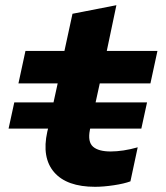

<svg xmlns="http://www.w3.org/2000/svg" viewBox="-20 -712 640 739"><path d="M35 -318H186L202 -391H51L78 -516H228L259 -659L428 -692L391 -516H586L559 -391H364L348 -318H546L524 -217H327L326 -212Q317 -166 338 -147.5Q359 -129 406 -129Q429 -129 455.5 -133Q482 -137 510 -145L482 -14Q458 -5 418 1Q378 7 346 7Q237 7 188.5 -49Q140 -105 162 -205L165 -217H13Z"/></svg>

Font: Red Hat Mono
Style: Italic
Weight: 300
Italic angle: -12°
Monospace: yes
Designer: Pentagram, MCKL
Foundry: Pentagram, MCKL
Version: Version 1.023